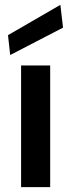

<svg xmlns="http://www.w3.org/2000/svg" viewBox="-20 -772 294 792"><path d="M67 0V-502H187V0ZM22 -545 13 -627 229 -752 240 -658Z"/></svg>

Font: DM Sans 16pt SemiBold
Style: Regular
Weight: 600
Version: Version 4.004;gftools[0.9.30]